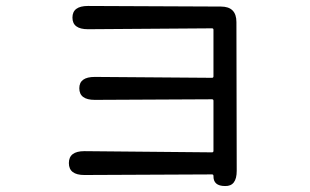

<svg xmlns="http://www.w3.org/2000/svg" viewBox="-20 -569 1040 644"><path d="M735 55Q695 55 696 21Q696 16 691 16L263 18Q211 18 211 -22Q211 -62 263 -62L691 -58Q696 -58 696 -63V-231Q696 -236 691 -236L298 -234Q246 -234 246 -273Q246 -311 298 -311L691 -308Q696 -308 696 -313V-469Q696 -474 691 -474L275 -471Q223 -471 223 -510Q223 -549 275 -549L721 -547Q773 -547 773 -495L774 4Q774 56 735 55Z"/></svg>

Font: Resource Han Rounded CN
Style: Regular
Weight: 400
Designer: Cyano Hao (round all glyphs); Ryoko NISHIZUKA  (kana, bopomofo & ideographs); Paul D. Hunt (Latin, Greek & Cyrillic); Sa
Foundry: Cyano Hao
Version: 0.990